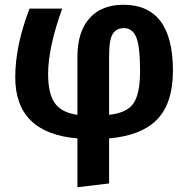

<svg xmlns="http://www.w3.org/2000/svg" viewBox="-20 -566 790 806"><path d="M438 -330V-84Q513 -92 540.5 -132.5Q568 -173 568 -267Q568 -371 552 -409.5Q536 -448 500 -448Q469 -448 453.5 -424Q438 -400 438 -330ZM706 -269Q706 -134 640.5 -65.5Q575 3 438 15V204L305 220V15Q44 -7 44 -242Q44 -374 104 -530H241Q182 -365 182 -256Q182 -172 210.5 -132.5Q239 -93 305 -84V-328Q305 -432 355.5 -489Q406 -546 498 -546Q706 -546 706 -269Z"/></svg>

Font: FiraSans
Style: Regular
Weight: 600
Designer: Carrois Corporate & Edenspiekermann AG
Foundry: Carrois Corporate GbR & Edenspiekermann AG
Version: Version 3.106;PS 003.106;hotconv 1.0.70;makeotf.lib2.5.58329